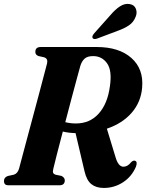

<svg xmlns="http://www.w3.org/2000/svg" viewBox="-28 -938 741 972"><path d="M660 -93.5Q638.5 -43.5 594.5 -15Q550.5 13.5 497.5 13.5Q458.5 13.5 434.5 -5.8Q410.5 -25 400 -70.5L354.5 -264Q319 -265 290 -272Q273 -207.5 259.8 -155.8Q246.5 -104 242 -84Q238 -68.5 241.5 -62.2Q245 -56 253.5 -53.5L283 -47.5Q300 -39 300 -25Q300 0 272.5 0H16Q2 0 -3 -6Q-8 -12 -8 -21.5Q-8 -40 11.5 -47L41.5 -53.5Q61 -59 68.5 -84.5Q73.5 -103.5 84.5 -144.8Q95.5 -186 110 -240.2Q124.5 -294.5 140.2 -352.8Q156 -411 170.2 -465Q184.5 -519 195.2 -559.8Q206 -600.5 210.5 -618Q215.5 -641.5 195 -648L166 -654.5Q150.5 -661 151 -675Q150.5 -700 178.5 -700H461.5Q575 -700 637.5 -644.2Q700 -588.5 691.5 -494Q685.5 -421 638.5 -367Q591.5 -313 513 -286.5L557 -142Q571 -94 597 -94Q618 -94 635.5 -116.5Q646.5 -127.5 656 -124Q669.5 -119 660 -93.5ZM379 -605.5Q374 -588 362 -543.5Q350 -499 334.2 -440Q318.5 -381 302.5 -319.5Q327.5 -313 356.5 -313Q427 -313 472 -363.2Q517 -413.5 528.5 -502Q540 -581 514 -617.5Q488 -654 443.5 -654Q415 -654 400.8 -641.5Q386.5 -629 379 -605.5ZM531 -861.5Q556 -891 580 -906.2Q604 -921.5 628 -917.5Q652.5 -913.5 660 -893.2Q667.5 -873 658.5 -852.5Q648 -825.5 625.2 -810Q602.5 -794.5 570.5 -783L463 -742.5Q456 -740 449.5 -740.5Q443 -741 440.5 -746Q438 -751.5 441 -757.5Q444 -763.5 449.5 -770Z"/></svg>

Font: Fraunces 144pt Soft
Style: Bold Italic
Weight: 700
Italic angle: -16°
Version: Version 1.000;[b76b70a41]